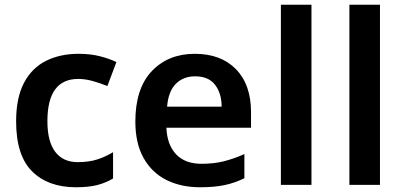

<svg xmlns="http://www.w3.org/2000/svg" viewBox="-20 -780 1703 810"><path d="M300 10Q183 10 115.5 -57Q48 -124 48 -268Q48 -368 81.5 -431Q115 -494 174.5 -523.5Q234 -553 311 -553Q362 -553 402.5 -542.5Q443 -532 471 -518L433 -417Q401 -430 370 -438.5Q339 -447 310 -447Q180 -447 180 -269Q180 -183 213 -139.5Q246 -96 308 -96Q354 -96 389 -107Q424 -118 457 -138V-27Q425 -8 389 1Q353 10 300 10Z M802 -553Q912 -553 975.5 -488Q1039 -423 1039 -307V-241H682Q685 -169 723 -129Q761 -89 830 -89Q882 -89 924 -99.5Q966 -110 1011 -130V-28Q970 -8 927 1Q884 10 824 10Q744 10 682.5 -20.5Q621 -51 586 -113Q551 -175 551 -267Q551 -407 620.5 -480Q690 -553 802 -553ZM803 -458Q753 -458 721.5 -426Q690 -394 685 -330H915Q915 -386 887.5 -422Q860 -458 803 -458Z M1294 0H1165V-760H1294Z M1583 0H1454V-760H1583Z"/></svg>

Font: Noto Sans Lisu SemiBold
Style: Regular
Weight: 600
Designer: Monotype Design Team. David Williams.
Foundry: Monotype Imaging Inc.
Version: Version 2.102; ttfautohint (v1.8.4.7-5d5b)